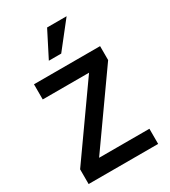

<svg xmlns="http://www.w3.org/2000/svg" viewBox="-222 -1035 1008 1141"><g transform="rotate(-30 282.0 -464.5)"><path d="M40 0V-101.1L373 -571.8H55.2V-675.8H508.8V-580.1L171.9 -104H517.1V0ZM286.6 -752.9H201.7L291.5 -929.2H425.3Z"/></g></svg>

Font: Clear Sans Medium
Style: Regular
Weight: 500
Foundry: Intel Corporation
Version: Version 1.00